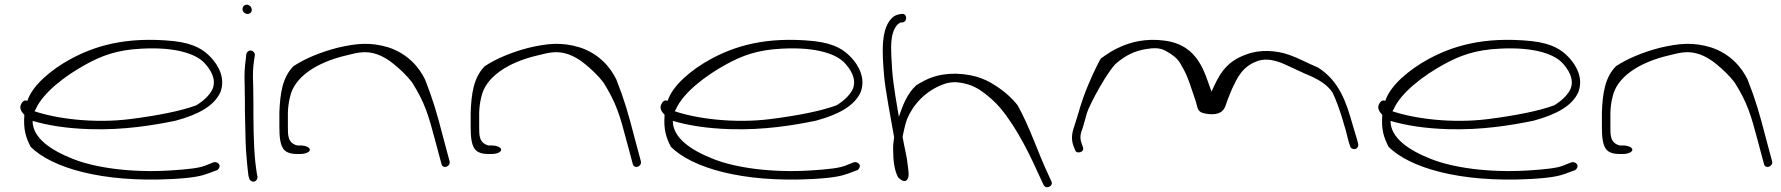

<svg xmlns="http://www.w3.org/2000/svg" viewBox="-20 -729 7541 813"><path d="M69 -287C60 -270 73 -253 83 -243V-240C79 -183 88 -149 110 -107C199 -19 410 45 710 29C800 24 833 16 860 6L898 -8C903 -10 906 -14 908 -18C916 -34 898 -45 885 -42L847 -27C823 -18 781 -12 698 -7C529 3 379 -20 289 -56C195 -93 118 -145 118 -217C184 -198 261 -185 364 -182C503 -178 628 -198 724 -218C824 -245 887 -282 913 -338C936 -397 905 -452 873 -486C844 -516 808 -544 716 -555C509 -576 377 -532 279 -479C196 -434 116 -366 96 -302C81 -308 73 -296 69 -287ZM126 -258 131 -266C161 -336 257 -409 343 -456C409 -492 473 -518 581 -523C733 -531 814 -497 846 -462C869 -437 898 -396 880 -352C867 -324 839 -300 811 -283C743 -258 642 -239 533 -225C377 -205 216 -227 126 -258Z M1007 -690C1007 -679 1017 -670 1028 -670C1039 -670 1046 -677 1046 -688C1046 -699 1036 -709 1025 -709C1014 -709 1007 -701 1007 -690ZM1016 -370C1016 -347 1017 -324 1017 -298C1017 -272 1017 -245 1018 -216L1020 -128C1021 -88 1028 -15 1032 15L1035 26C1036 31 1039 34 1043 37C1056 47 1073 33 1070 18L1068 8C1067 1 1064 -16 1061 -43C1053 -123 1053 -214 1053 -298C1053 -324 1052 -348 1052 -371C1050 -408 1051 -445 1056 -475L1059 -494C1060 -499 1058 -504 1055 -508C1045 -521 1026 -515 1023 -500L1021 -480C1016 -448 1014 -410 1016 -370Z M1163 -190C1163 -150 1166 -108 1187 -91C1197 -82 1214 -77 1235 -77H1252C1274 -77 1292 -85 1292 -95C1292 -105 1274 -113 1252 -113H1239C1198 -123 1199 -158 1199 -190V-253C1200 -274 1202 -295 1208 -318C1225 -401 1318 -465 1449 -495C1495 -507 1531 -515 1577 -499C1600 -491 1624 -477 1647 -458C1674 -436 1702 -410 1725 -380C1779 -294 1794 -243 1823 -133L1849 -36C1854 -11 1888 -23 1884 -45L1858 -142C1829 -254 1814 -305 1780 -392C1755 -444 1707 -501 1626 -528C1548 -552 1488 -545 1410 -527C1336 -508 1272 -481 1223 -449C1175 -401 1166 -331 1163 -253Z M1973 -190C1973 -150 1976 -108 1997 -91C2007 -82 2024 -77 2045 -77H2062C2084 -77 2102 -85 2102 -95C2102 -105 2084 -113 2062 -113H2049C2008 -123 2009 -158 2009 -190V-253C2010 -274 2012 -295 2018 -318C2035 -401 2128 -465 2259 -495C2305 -507 2341 -515 2387 -499C2410 -491 2434 -477 2457 -458C2484 -436 2512 -410 2535 -380C2589 -294 2604 -243 2633 -133L2659 -36C2664 -11 2698 -23 2694 -45L2668 -142C2639 -254 2624 -305 2590 -392C2565 -444 2517 -501 2436 -528C2358 -552 2298 -545 2220 -527C2146 -508 2082 -481 2033 -449C1985 -401 1976 -331 1973 -253Z M2780 -287C2771 -270 2784 -253 2794 -243V-240C2790 -183 2799 -149 2821 -107C2910 -19 3121 45 3421 29C3511 24 3544 16 3571 6L3609 -8C3614 -10 3617 -14 3619 -18C3627 -34 3609 -45 3596 -42L3558 -27C3534 -18 3492 -12 3409 -7C3240 3 3090 -20 3000 -56C2906 -93 2829 -145 2829 -217C2895 -198 2972 -185 3075 -182C3214 -178 3339 -198 3435 -218C3535 -245 3598 -282 3624 -338C3647 -397 3616 -452 3584 -486C3555 -516 3519 -544 3427 -555C3220 -576 3088 -532 2990 -479C2907 -434 2827 -366 2807 -302C2792 -308 2784 -296 2780 -287ZM2837 -258 2842 -266C2872 -336 2968 -409 3054 -456C3120 -492 3184 -518 3292 -523C3444 -531 3525 -497 3557 -462C3580 -437 3609 -396 3591 -352C3578 -324 3550 -300 3522 -283C3454 -258 3353 -239 3244 -225C3088 -205 2927 -227 2837 -258Z M3724 -404C3728 -355 3754 -214 3766 -148C3763 -128 3761 -109 3762 -91C3762 -47 3768 -5 3783 22C3789 28 3806 44 3818 35C3831 25 3828 2 3824 -27C3821 -63 3809 -107 3802 -149C3803 -152 3803 -154 3803 -156L3809 -183C3812 -197 3816 -211 3821 -225C3843 -279 3895 -346 3983 -375C3996 -379 4011 -381 4027 -381C4082 -377 4115 -359 4145 -337C4167 -320 4194 -298 4217 -270C4291 -181 4346 -62 4384 22L4399 54C4409 75 4442 59 4432 39L4417 6C4377 -78 4339 -195 4289 -283C4266 -313 4238 -337 4211 -356C4165 -388 4117 -414 4027 -417C3946 -417 3904 -395 3860 -368C3822 -334 3802 -282 3787 -237C3787 -236 3787 -236 3786 -235L3783 -253C3764 -365 3758 -402 3754 -498C3752 -541 3754 -582 3769 -609C3778 -625 3783 -628 3794 -634H3802C3825 -639 3820 -674 3798 -670C3785 -668 3776 -667 3764 -659C3706 -614 3716 -500 3724 -404Z M4525 -112 4532 -95C4536 -74 4576 -84 4565 -107L4559 -125C4551 -149 4556 -165 4565 -189C4570 -206 4576 -226 4582 -249C4592 -285 4674 -435 4709 -463C4744 -492 4782 -514 4838 -522C4890 -530 4907 -520 4934 -503C4955 -490 4974 -472 4984 -449C5011 -407 5026 -348 5042 -304C5054 -268 5046 -251 5098 -246C5155 -241 5166 -267 5174 -295C5180 -313 5189 -332 5197 -353C5219 -399 5240 -448 5306 -471C5358 -488 5411 -461 5441 -447L5506 -417C5561 -395 5602 -370 5623 -336C5649 -282 5676 -192 5691 -128L5697 -110C5698 -105 5701 -102 5705 -100C5720 -92 5734 -104 5731 -120L5726 -139C5722 -151 5716 -171 5708 -199C5681 -296 5651 -386 5561 -443C5515 -462 5484 -481 5435 -498C5383 -516 5314 -520 5259 -499C5165 -467 5139 -404 5110 -341C5081 -417 5058 -538 4911 -557C4832 -568 4767 -550 4725 -531C4696 -519 4670 -502 4641 -481C4629 -460 4611 -424 4589 -372C4555 -291 4552 -264 4531 -201C4520 -170 4514 -144 4525 -112Z M5819 -287C5810 -270 5823 -253 5833 -243V-240C5829 -183 5838 -149 5860 -107C5949 -19 6160 45 6460 29C6550 24 6583 16 6610 6L6648 -8C6653 -10 6656 -14 6658 -18C6666 -34 6648 -45 6635 -42L6597 -27C6573 -18 6531 -12 6448 -7C6279 3 6129 -20 6039 -56C5945 -93 5868 -145 5868 -217C5934 -198 6011 -185 6114 -182C6253 -178 6378 -198 6474 -218C6574 -245 6637 -282 6663 -338C6686 -397 6655 -452 6623 -486C6594 -516 6558 -544 6466 -555C6259 -576 6127 -532 6029 -479C5946 -434 5866 -366 5846 -302C5831 -308 5823 -296 5819 -287ZM5876 -258 5881 -266C5911 -336 6007 -409 6093 -456C6159 -492 6223 -518 6331 -523C6483 -531 6564 -497 6596 -462C6619 -437 6648 -396 6630 -352C6617 -324 6589 -300 6561 -283C6493 -258 6392 -239 6283 -225C6127 -205 5966 -227 5876 -258Z M6763 -190C6763 -150 6766 -108 6787 -91C6797 -82 6814 -77 6835 -77H6852C6874 -77 6892 -85 6892 -95C6892 -105 6874 -113 6852 -113H6839C6798 -123 6799 -158 6799 -190V-253C6800 -274 6802 -295 6808 -318C6825 -401 6918 -465 7049 -495C7095 -507 7131 -515 7177 -499C7200 -491 7224 -477 7247 -458C7274 -436 7302 -410 7325 -380C7379 -294 7394 -243 7423 -133L7449 -36C7454 -11 7488 -23 7484 -45L7458 -142C7429 -254 7414 -305 7380 -392C7355 -444 7307 -501 7226 -528C7148 -552 7088 -545 7010 -527C6936 -508 6872 -481 6823 -449C6775 -401 6766 -331 6763 -253Z"/></svg>

Font: Stray Cat
Style: UltExt
Weight: 400
Version: Version 1.0